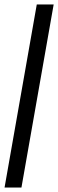

<svg xmlns="http://www.w3.org/2000/svg" viewBox="-84 -731 261 864"><path d="M-63.5 113 81.5 -711H157.5L12.5 113Z"/></svg>

Font: Anybody UltraCondensed Medium
Style: Italic
Weight: 500
Width: 1
Italic angle: -10°
Designer: Tyler Finck
Foundry: Etcetera Type Company
Version: Version 1.010; ttfautohint (v1.8.3) -l 8 -r 50 -G 200 -x 14 